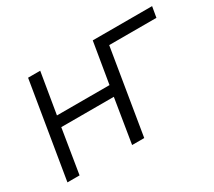

<svg xmlns="http://www.w3.org/2000/svg" viewBox="-104 -712 1007 905"><g transform="rotate(-30 400.0 -260.0)"><path d="M35 0 121 -520H187L150 -298H436L473 -520H796L786 -462H529L453 0H387L426 -240H140L101 0Z"/></g></svg>

Font: Iosevka Aile Light
Style: Italic
Weight: 300
Italic angle: -9°
Designer: Belleve Invis
Foundry: Belleve Invis
Version: Version 31.1.0; ttfautohint (v1.8.4)